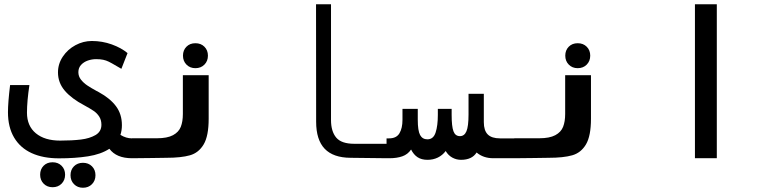

<svg xmlns="http://www.w3.org/2000/svg" viewBox="-20 -745 3640 904"><path d="M17.5 -216.5Q17.5 -262 27.5 -344.5H118.5Q107 -268.5 107 -214.5Q107 -152 148.8 -117.5Q190.5 -83 263 -83Q319.5 -83 360.8 -88Q402 -93 429.8 -109.2Q457.5 -125.5 457.5 -157.5Q457.5 -179.5 447.5 -195.5Q437.5 -211.5 421.5 -222.5Q405.5 -233.5 377 -249Q317 -280.5 285 -318Q253 -355.5 253 -404Q253 -444.5 275.8 -478.5Q298.5 -512.5 335.2 -532.2Q372 -552 412.5 -552Q461.5 -552 506.5 -535.8Q551.5 -519.5 580.5 -495L551.5 -421L529 -434Q504.5 -448.5 492.2 -454.5Q480 -460.5 466.2 -463.5Q452.5 -466.5 432.5 -466.5Q412.5 -466.5 393.2 -459.8Q374 -453 361.5 -439.2Q349 -425.5 349 -405Q349 -385.5 361.2 -370Q373.5 -354.5 390.5 -343Q407.5 -331.5 435 -316.5Q440.5 -314 445.5 -311Q498.5 -282 526.2 -244.8Q554 -207.5 554 -155.5Q554 -131 547 -110Q573.5 -93.5 601.5 -93.5V0Q528 0 495 -44.5Q455 -18.5 394.5 -9Q334 0.5 257.5 0.5Q183 0.5 129.2 -24Q75.5 -48.5 46.5 -97.2Q17.5 -146 17.5 -216.5ZM169 77.5Q169 52 185.2 35.5Q201.5 19 227.5 19Q253.5 19 270 35.5Q286.5 52 286.5 77.5Q286.5 103 270 119.8Q253.5 136.5 227.5 136.5Q202 136.5 185.5 119.8Q169 103 169 77.5ZM312 80Q312 54.5 328.2 38Q344.5 21.5 370.5 21.5Q396.5 21.5 413 38Q429.5 54.5 429.5 80Q429.5 105.5 413 122.2Q396.5 139 370.5 139Q345 139 328.5 122.2Q312 105.5 312 80Z M601.5 -94H719Q767.5 -94 794.5 -108.5Q821.5 -123 831.2 -147.8Q841 -172.5 841 -208.5V-391H962.5V-186Q962.5 -105 939 -65.2Q915.5 -25.5 874.2 -13.8Q833 -2 762.5 -2L693.5 -1L601.5 0ZM841.5 -483Q841.5 -508.5 857.8 -525Q874 -541.5 900 -541.5Q926 -541.5 942.5 -525Q959 -508.5 959 -483Q959 -457.5 942.5 -440.8Q926 -424 900 -424Q874.5 -424 858 -440.8Q841.5 -457.5 841.5 -483Z M1468.5 -172 1468 -725H1538.5V-180Q1538.5 -126.5 1563 -97.2Q1587.5 -68 1648 -68H1801.5V0L1630.5 -2Q1549 -2.5 1508.8 -44.5Q1468.5 -86.5 1468.5 -172Z M1915.5 -41Q1900 -18 1874.2 -9Q1848.5 0 1813.5 0H1800V-93.5H1812Q1846.5 -93.5 1860.8 -117.5Q1875 -141.5 1875 -180.5V-232.5H1947V-181.5Q1947 -129.5 1958 -109.2Q1969 -89 1992.5 -89Q2020.5 -89 2031 -121Q2041.5 -153 2041.5 -204V-232.5H2106.5V-204Q2106.5 -150 2115 -127Q2123.5 -104 2145.5 -104Q2166.5 -104 2176.2 -127Q2186 -150 2186 -206V-303.5H2258V-170Q2258 -130.5 2276.5 -112Q2295 -93.5 2334.5 -93.5H2402.5V0H2303Q2255.5 0 2224 -27Q2202.5 7.5 2150.5 7.5Q2128.5 7.5 2109.2 -3.2Q2090 -14 2078.5 -34Q2063.5 -14 2041.5 -3.2Q2019.5 7.5 1993 7.5Q1964.5 7.5 1946 -4.8Q1927.5 -17 1915.5 -41Z M2401.5 -94H2519Q2567.5 -94 2594.5 -108.5Q2621.5 -123 2631.2 -147.8Q2641 -172.5 2641 -208.5V-391H2762.5V-186Q2762.5 -105 2739 -65.2Q2715.5 -25.5 2674.2 -13.8Q2633 -2 2562.5 -2L2493.5 -1L2401.5 0ZM2641.5 -483Q2641.5 -508.5 2657.8 -525Q2674 -541.5 2700 -541.5Q2726 -541.5 2742.5 -525Q2759 -508.5 2759 -483Q2759 -457.5 2742.5 -440.8Q2726 -424 2700 -424Q2674.5 -424 2658 -440.8Q2641.5 -457.5 2641.5 -483Z M3355 -725V0H3252V-725Z"/></svg>

Font: JuliaMono SemiBold
Style: Italic
Weight: 600
Italic angle: -9°
Monospace: yes
Designer: cormullion
Foundry: corm
Version: Version 0.056; ttfautohint (v1.8.4)